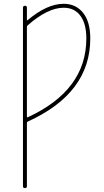

<svg xmlns="http://www.w3.org/2000/svg" viewBox="-20 -760 540 1000"><path d="M120.1 -620.1V-152.3Q120.1 -150.4 122.1 -149.4Q124 -148.4 125 -149.4Q429.7 -290 429.7 -559.6Q429.7 -635.7 398.9 -677.7Q368.2 -719.7 311.5 -719.7Q228.5 -719.7 124 -627.9Q120.1 -624 120.1 -620.1ZM99.6 210V-719.7Q99.6 -729.5 109.9 -730Q120.1 -730.5 120.1 -719.7V-656.2Q120.1 -655.3 121.1 -654.3Q122.1 -653.3 123 -654.3Q224.6 -740.2 311.5 -740.2Q375 -740.2 412.6 -693.4Q450.2 -646.5 450.2 -559.6Q450.2 -274.4 125 -127Q120.1 -125 120.1 -120.1V210Q120.1 219.7 109.9 219.7Q99.6 219.7 99.6 210Z"/></svg>

Font: Rounded-X Mgen+ 1m thin
Style: Regular
Weight: 100
Designer: [Source Han Sans]
Ryoko NISHIZUKA  (kana & ideographs); Paul D. Hunt (Latin, Greek & Cyrillic); Wenlong ZHANG  (bopomofo
Version: Version 1.059.20150602